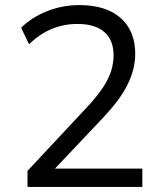

<svg xmlns="http://www.w3.org/2000/svg" viewBox="-20 -734 640 754"><path d="M88 0V-63L331 -323Q365 -361 386 -393Q407 -425 416.5 -455.5Q426 -486 426 -517Q426 -577 389.5 -608.5Q353 -640 284 -640Q231 -640 183.5 -620.5Q136 -601 94 -560L63 -625Q103 -665 163.5 -689.5Q224 -714 291 -714Q361 -714 410 -691.5Q459 -669 485 -626Q511 -583 511 -523Q511 -491 503 -460.5Q495 -430 480 -400Q465 -370 441.5 -338.5Q418 -307 386 -273L178 -53V-72H539V0Z"/></svg>

Font: Nunito Sans 12pt ExtraLight 11pt
Style: Regular
Weight: 400
Version: Version 3.101;gftools[0.9.27]